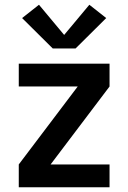

<svg xmlns="http://www.w3.org/2000/svg" viewBox="-20 -788 540 808"><path d="M59 0V-96L307 -424H59V-520H441V-424L193 -96H441V0ZM202 -584 73 -712 144 -768 250 -641 356 -768 427 -712 298 -584Z"/></svg>

Font: Iosevka SS08 Regular
Style: Bold
Weight: 700
Monospace: yes
Designer: Belleve Invis
Foundry: Belleve Invis
Version: Version 16.3.4; ttfautohint (v1.8.4)